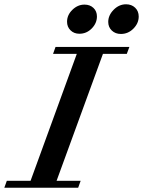

<svg xmlns="http://www.w3.org/2000/svg" viewBox="-76 -884 673 904"><path d="M493.2 -724.1Q467.3 -724.1 450.4 -740.2Q433.6 -756.3 433.6 -780.8Q433.6 -812 459 -837.9Q484.4 -863.8 517.6 -863.8Q543.5 -863.8 560.3 -847.7Q577.1 -831.5 577.1 -806.2Q577.1 -774.4 552.2 -749.3Q527.3 -724.1 493.2 -724.1ZM297.9 -725.1Q272.5 -725.1 256.1 -741.2Q239.7 -757.3 239.7 -781.7Q239.7 -813.5 264.9 -837.9Q290 -862.3 321.8 -862.3Q347.7 -862.3 364 -846.7Q380.4 -831.1 380.4 -806.6Q380.4 -774.9 356 -750Q331.5 -725.1 297.9 -725.1ZM-55.7 0 -43.9 -32.7H67.9L285.6 -630.4H173.8L185.5 -663.1H533.2L521 -630.4H408.7L190.4 -32.7H303.7L292 0Z"/></svg>

Font: Elstob 10pt SemiBold
Style: Italic
Weight: 600
Italic angle: -20°
Designer: Peter S. Baker
Version: Version 1.015